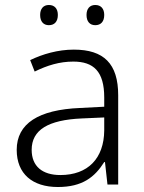

<svg xmlns="http://www.w3.org/2000/svg" viewBox="-20 -740 576 770"><path d="M141 -680C141 -654 154 -639 176 -639C199 -639 212 -654 212 -680C212 -705 199 -720 176 -720C154 -720 141 -705 141 -680ZM327 -680C327 -654 340 -639 362 -639C385 -639 398 -654 398 -680C398 -705 385 -720 362 -720C340 -720 327 -705 327 -680ZM276 -541C212 -541 151 -523 101 -499L119 -453C170 -478 219 -493 274 -493C355 -493 398 -454 398 -349V-312L301 -307C135 -300 47 -245 47 -139C47 -43 110 10 212 10C311 10 360 -30 398 -90H401L411 0H454V-358C454 -485 396 -541 276 -541ZM308 -265 398 -269V-217C397 -105 333 -38 222 -38C150 -38 107 -73 107 -139C107 -219 173 -259 308 -265Z"/></svg>

Font: Noto Sans Sinhala UI Light
Style: Regular
Weight: 300
Designer: Jelle Bosma - Monotype Design Team
Foundry: Monotype Imaging Inc.
Version: Version 2.006